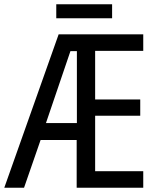

<svg xmlns="http://www.w3.org/2000/svg" viewBox="-22 -874 738 894"><path d="M500 -854H240V-789H500ZM645 0V-77H421V-335H631V-411H421V-637H645V-714H251L-2 0H90L167 -222H335V0ZM192 -301 306 -636H336V-301Z"/></svg>

Font: Noto Sans Condensed
Style: Regular
Weight: 400
Width: 3
Designer: Monotype Design Team
Foundry: Monotype Imaging Inc.
Version: Version 2.013